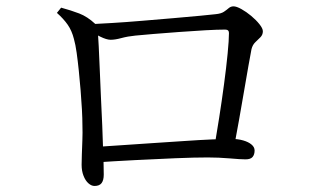

<svg xmlns="http://www.w3.org/2000/svg" viewBox="-20 -648 1040 614"><path d="M665.2 -175.3Q672.4 -217.3 680.8 -271Q689.2 -324.7 696.4 -378.3Q703.6 -431.9 707.9 -476Q712.2 -520 712.2 -542.5Q712.2 -553.4 700.1 -553.4Q676 -553.4 636.5 -551.2Q597.1 -549 553 -545.7Q508.9 -542.4 471.4 -539.4Q433.9 -536.4 413.1 -534.2Q388.5 -531.8 368.3 -526.3Q348.2 -520.8 334 -520.8Q320.9 -520.8 300.4 -530.9Q279.9 -540.9 268.3 -549.3V-570.6Q292.8 -571.8 337.1 -574.4Q381.4 -577 433.1 -581.4Q484.7 -585.8 534 -589.9Q583.3 -594 619.9 -597.6Q656.6 -601.2 669.2 -602.6Q686.9 -604.3 695.8 -610.2Q704.8 -616.2 711.4 -622Q718 -627.7 726.8 -627.7Q736.3 -627.7 752.1 -618.9Q767.8 -610.1 783.3 -597.2Q798.8 -584.3 809.7 -570.6Q820.6 -557 820.6 -548Q820.6 -536.8 812.9 -529Q805.3 -521.2 796.5 -513Q787.8 -504.7 784.3 -491Q780.7 -472.7 774.4 -437Q768.1 -401.3 760.4 -356.2Q752.7 -311.1 744.3 -263.7Q736 -216.3 727.8 -173.8ZM282.3 -53.3Q272.5 -53.3 262.9 -61.7Q253.3 -70.1 247.2 -85.6Q241 -101.1 241 -121.1Q241 -131.4 241.7 -152.8Q242.4 -174.2 243.4 -199.3Q244.4 -224.5 243.6 -246Q243.6 -268.7 242 -297.9Q240.4 -327.1 237.8 -359Q235.2 -390.9 232 -421.9Q228.8 -452.9 225.1 -479.5Q221.4 -506 216.4 -523.5Q209.8 -549.7 196.6 -568.8Q183.4 -587.8 162 -606.8L175.5 -623.5Q207.2 -614.9 233.4 -604.9Q259.6 -594.8 284.5 -571.6Q290.1 -566.4 291.1 -561.4Q292 -556.5 293 -545.9Q294 -532.3 295.7 -500.4Q297.3 -468.5 299 -426.1Q300.7 -383.7 302.8 -337.2Q304.9 -290.7 307 -246Q309 -201.2 309.8 -166.4Q310.6 -143.9 311.2 -127.4Q311.8 -111 311.8 -89.7Q311.8 -71.8 304.9 -62.5Q297.9 -53.3 282.3 -53.3ZM280.9 -177.8Q318.3 -180 366.8 -183.5Q415.3 -186.9 467.4 -190.3Q519.6 -193.7 568.7 -197Q617.8 -200.4 657.4 -202.1Q696.9 -203.8 719.9 -203.8Q740.9 -203.8 757.7 -198.9Q774.5 -194.1 784.3 -185.8Q794.2 -177.5 794.2 -166.8Q794.2 -153.8 787.8 -146.1Q781.4 -138.4 765.3 -138.4Q748.9 -138.4 714.1 -141.5Q679.4 -144.5 644.4 -144.5Q602.4 -144.5 541.3 -142Q480.2 -139.5 412.2 -136Q344.3 -132.5 281.1 -128.3Z"/></svg>

Font: Noto Serif SC ExtraLight
Style: Regular
Weight: 200
Designer: Ryoko NISHIZUKA 西塚涼子 (kana & ideographs); Frank Grießhammer (Latin, Greek & Cyrillic); Wenlong ZHANG 张文龙 (bopomofo); San
Foundry: Adobe
Version: Version 2.002-H1;hotconv 1.1.0;makeotfexe 2.6.0